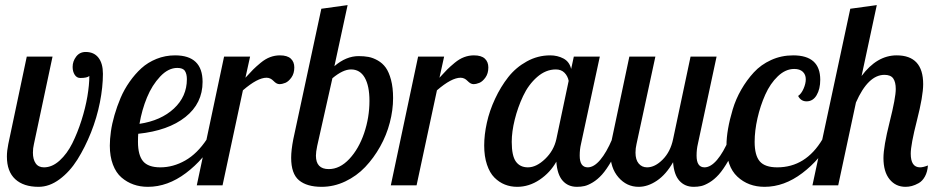

<svg xmlns="http://www.w3.org/2000/svg" viewBox="-20 -720 3677 746"><path d="M379.9 -433.1Q379.9 -381.8 368.2 -322.3Q356.4 -262.7 333.5 -205.1Q310.5 -147.5 280.8 -100.1Q251 -52.7 211.4 -23.4Q171.9 5.9 129.9 5.9Q71.3 5.9 39.1 -23.9Q6.8 -53.7 6.8 -111.8Q6.8 -133.8 12.2 -160.2L84 -500H184.1L111.8 -160.2Q107.9 -144 107.9 -127Q107.9 -100.6 118.7 -85.2Q129.4 -69.8 150.9 -69.8Q182.6 -69.8 211.7 -96.2Q240.7 -122.6 261 -163.3Q281.2 -204.1 296.6 -252.4Q312 -300.8 319.6 -345.7Q327.1 -390.6 327.1 -424.8Q318.4 -417 292 -417Q278.3 -417 270.3 -429.4Q262.2 -441.9 262.2 -460Q262.2 -481.9 275.9 -500Q289.6 -518.1 313 -518.1Q345.2 -518.1 362.5 -495.8Q379.9 -473.6 379.9 -433.1Z M767.1 -401.9Q767.1 -318.4 700.4 -265.4Q633.8 -212.4 517.1 -200.2Q516.1 -189 516.1 -168.9Q516.1 -117.2 535.9 -93.5Q555.7 -69.8 603 -69.8Q652.8 -69.8 699.7 -96.4Q746.6 -123 783.7 -179.2H815.9Q773.4 -101.1 702.4 -47.6Q631.3 5.9 554.7 5.9Q524.4 5.9 498.8 -3.2Q473.1 -12.2 451.9 -30.5Q430.7 -48.8 418.7 -80.6Q406.7 -112.3 406.7 -153.8Q406.7 -179.2 410.9 -209Q415 -238.8 424.8 -272.7Q434.6 -306.6 448.5 -339.4Q462.4 -372.1 483.4 -402.1Q504.4 -432.1 529.3 -454.8Q554.2 -477.5 588.1 -491.2Q622.1 -504.9 660.2 -504.9Q767.1 -504.9 767.1 -401.9ZM668.9 -456.1Q633.8 -456.1 602.3 -422.6Q570.8 -389.2 551 -341.1Q531.2 -293 522 -238.8Q605.5 -251.5 655.8 -298.3Q706.1 -345.2 706.1 -412.1Q706.1 -432.6 698.5 -444.3Q690.9 -456.1 668.9 -456.1Z M850.6 -500H951.7L933.6 -418Q953.1 -439.5 963.9 -450.2Q974.6 -460.9 992.9 -476.1Q1011.2 -491.2 1029.5 -498Q1047.9 -504.9 1067.4 -504.9Q1096.2 -504.9 1109.9 -492.2Q1123.5 -479.5 1123.5 -458Q1123.5 -434.6 1112.3 -418.9Q1101.1 -403.3 1088.9 -398.2Q1076.7 -393.1 1065.4 -393.1Q1054.7 -393.1 1042.7 -405.5Q1030.8 -418 1015.6 -418Q980.5 -418 923.8 -369.1L844.7 0H744.6Z M1119.6 -179.2 1228.5 -686 1330.6 -700.2 1279.3 -462.9Q1324.7 -502 1373.5 -502Q1394.5 -502 1411.9 -498.8Q1429.2 -495.6 1447.8 -485.1Q1466.3 -474.6 1478.8 -457.3Q1491.2 -439.9 1499.3 -409.7Q1507.3 -379.4 1507.3 -338.9Q1507.3 -292.5 1494.6 -243.7Q1481.9 -194.8 1457 -150.4Q1432.1 -106 1398.9 -71Q1365.7 -36.1 1321.5 -15.1Q1277.3 5.9 1229.5 5.9Q1172.4 5.9 1141.8 -19.5Q1111.3 -44.9 1111.3 -106.9Q1111.3 -136.7 1119.6 -179.2ZM1415.5 -328.1Q1415.5 -386.2 1397.2 -418.2Q1378.9 -450.2 1343.8 -450.2Q1312.5 -450.2 1271.5 -416L1212.4 -152.8Q1207.5 -129.4 1207.5 -115.2Q1207.5 -63 1257.3 -63Q1300.3 -63 1337.2 -102.3Q1374 -141.6 1394.8 -202.6Q1415.5 -263.7 1415.5 -328.1Z M1604.5 -500H1705.6L1687.5 -418Q1707 -439.5 1717.8 -450.2Q1728.5 -460.9 1746.8 -476.1Q1765.1 -491.2 1783.4 -498Q1801.8 -504.9 1821.3 -504.9Q1850.1 -504.9 1863.8 -492.2Q1877.4 -479.5 1877.4 -458Q1877.4 -434.6 1866.2 -418.9Q1855 -403.3 1842.8 -398.2Q1830.6 -393.1 1819.3 -393.1Q1808.6 -393.1 1796.6 -405.5Q1784.7 -418 1769.5 -418Q1734.4 -418 1677.7 -369.1L1598.6 0H1498.5Z M2209.5 -500H2310.5L2237.3 -160.2Q2232.4 -139.6 2232.4 -115.2Q2232.4 -69.8 2263.7 -69.8Q2287.6 -69.8 2312 -98.6Q2336.4 -127.4 2358.4 -179.2H2395.5Q2377 -131.3 2356.7 -96.2Q2336.4 -61 2319.1 -41.7Q2301.8 -22.5 2283 -11.2Q2264.2 0 2250.7 2.9Q2237.3 5.9 2221.7 5.9Q2187 5.9 2166 -18.1Q2145 -42 2141.6 -91.8Q2117.7 -49.3 2076.7 -21.7Q2035.6 5.9 1989.3 5.9Q1963.9 5.9 1941.7 -2.9Q1919.4 -11.7 1901.1 -30Q1882.8 -48.3 1872.1 -80.3Q1861.3 -112.3 1861.3 -154.8Q1861.3 -196.3 1871.6 -242.9Q1881.8 -289.6 1903.6 -336.2Q1925.3 -382.8 1954.8 -420.4Q1984.4 -458 2026.9 -481.4Q2069.3 -504.9 2117.7 -504.9Q2146 -504.9 2169.2 -492.7Q2192.4 -480.5 2199.2 -452.1ZM2031.2 -69.8Q2064 -69.8 2097.9 -102.3Q2131.8 -134.8 2141.6 -179.2L2189.5 -405.8Q2186 -424.3 2173.3 -437.3Q2160.6 -450.2 2139.6 -450.2Q2100.6 -450.2 2066.9 -420.7Q2033.2 -391.1 2012.5 -346.9Q1991.7 -302.7 1980 -255.4Q1968.3 -208 1968.3 -168.9Q1968.3 -114.7 1984.4 -92.3Q2000.5 -69.8 2031.2 -69.8Z M2663.1 -500H2764.2L2691.4 -160.2Q2686.5 -139.6 2686.5 -115.2Q2686.5 -69.8 2717.3 -69.8Q2741.2 -69.8 2765.9 -98.6Q2790.5 -127.4 2812.5 -179.2H2849.1Q2830.6 -131.3 2810.3 -96.2Q2790 -61 2772.7 -41.7Q2755.4 -22.5 2736.6 -11.2Q2717.8 0 2704.3 2.9Q2690.9 5.9 2675.3 5.9Q2641.1 5.9 2619.9 -17.6Q2598.6 -41 2595.2 -89.8Q2567.9 -42 2532.5 -18.1Q2497.1 5.9 2461.4 5.9Q2415 5.9 2383.1 -30.8Q2351.1 -67.4 2351.1 -127.9Q2351.1 -149.9 2357.4 -179.2L2425.3 -500H2526.4L2453.1 -160.2Q2449.2 -144 2449.2 -127Q2449.2 -99.1 2461.7 -84.5Q2474.1 -69.8 2494.1 -69.8Q2524.9 -69.8 2554.9 -100.1Q2585 -130.4 2595.2 -179.2Z M3081.1 -347.2Q3093.3 -355.5 3102.1 -375.2Q3110.8 -395 3110.8 -412.1Q3110.8 -430.2 3099.1 -441.2Q3087.4 -452.1 3065.9 -452.1Q3032.2 -452.1 3002.4 -423.8Q2972.7 -395.5 2953.4 -352.3Q2934.1 -309.1 2923.1 -260.5Q2912.1 -211.9 2912.1 -168.9Q2912.1 -116.2 2932.1 -93Q2952.1 -69.8 3000 -69.8Q3110.8 -69.8 3175.8 -179.2H3210Q3167.5 -100.6 3097.2 -47.4Q3026.9 5.9 2950.7 5.9Q2887.2 5.9 2845 -33.7Q2802.7 -73.2 2802.7 -154.8Q2802.7 -184.6 2808.8 -219.7Q2814.9 -254.9 2826.9 -294.9Q2838.9 -335 2860.1 -371.8Q2881.3 -408.7 2908.9 -438.7Q2936.5 -468.8 2976.1 -486.8Q3015.6 -504.9 3062 -504.9Q3167 -504.9 3167 -410.2Q3167 -374 3152.8 -350.1Q3138.7 -326.2 3113.8 -326.2Q3091.8 -326.2 3081.1 -347.2Z M3518.6 -123Q3518.6 -69.8 3554.7 -69.8Q3566.9 -69.8 3585.4 -77.1Q3583.5 -51.8 3573.7 -34.2Q3564 -16.6 3549.6 -8.5Q3535.2 -0.5 3522.9 2.7Q3510.7 5.9 3498.5 5.9Q3460 5.9 3436.3 -23.4Q3412.6 -52.7 3412.6 -106Q3412.6 -150.4 3436.5 -245.4Q3460.4 -340.3 3460.4 -374Q3460.4 -400.9 3450.7 -415Q3440.9 -429.2 3416.5 -429.2Q3353 -429.2 3305.7 -321.8L3236.8 0H3136.7L3283.7 -686L3386.7 -700.2L3327.6 -424.8Q3387.2 -504.9 3463.9 -504.9Q3566.9 -504.9 3566.9 -393.1Q3566.9 -346.7 3542.7 -252.2Q3518.6 -157.7 3518.6 -123Z"/></svg>

Font: Lobster Two
Style: Italic
Weight: 400
Designer: Pablo Impallari
Foundry: Pablo Impallari. www.impallari.com
Version: Version 1.006